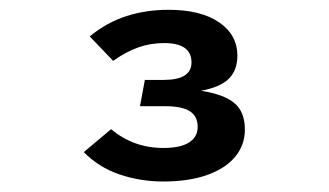

<svg xmlns="http://www.w3.org/2000/svg" viewBox="-20 -678 655 382"><path d="M452.3 -567.2Q452.3 -538.5 435.4 -521.5Q418.5 -504.6 380 -497.4Q425.6 -490.3 446.4 -472.8Q467.2 -455.4 467.2 -420Q467.2 -389.2 447.7 -365.9Q428.2 -342.6 391.8 -329.7Q355.4 -316.9 305.1 -316.9Q259 -316.9 217.7 -331Q176.4 -345.1 146.7 -375.4L201 -421Q245.6 -383.6 305.1 -383.6Q339 -383.6 356.2 -394.6Q373.3 -405.6 373.3 -425.6Q373.3 -446.7 357.7 -456.7Q342.1 -466.7 308.7 -466.7H258.5L268.2 -519H305.6Q361 -519 361 -553.8Q361 -592.3 306.7 -592.3Q279.5 -592.3 255.4 -583.8Q231.3 -575.4 205.1 -556.9L158.5 -605.6Q192.3 -633.3 231.3 -645.9Q270.3 -658.5 315.4 -658.5Q379.5 -658.5 415.9 -633.6Q452.3 -608.7 452.3 -567.2Z"/></svg>

Font: Fira Code Fixed Medium
Style: Regular
Weight: 500
Monospace: yes
Designer: Carrois Corporate, Edenspiekermann AG, Nikita Prokopov
Foundry: Carrois Corporate, Edenspiekermann AG, Nikita Prokopov
Version: Version 5.002